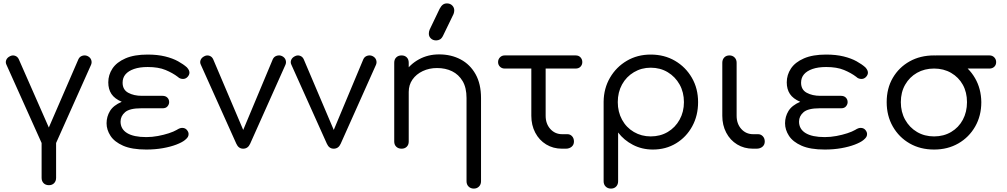

<svg xmlns="http://www.w3.org/2000/svg" viewBox="-20 -872 5907 1126"><path d="M266 0Q239 0 226 -29L18 -492Q11 -506 16.5 -520Q22 -534 38 -542Q53 -550 68 -545Q83 -540 90 -525L288 -75H245L440 -525Q447 -540 463 -545Q479 -550 494 -543Q510 -535 515 -520.5Q520 -506 514 -492L307 -29Q294 0 266 0ZM267 214Q247 214 235.5 202Q224 190 224 171V-57Q224 -76 235.5 -88Q247 -100 267 -100Q286 -100 297.5 -88Q309 -76 309 -57V171Q309 190 297.5 202Q286 214 267 214Z M838 5Q753 5 702 -17.5Q651 -40 628 -75.5Q605 -111 605 -149Q605 -188 625 -221Q645 -254 694 -275Q652 -293 633.5 -321Q615 -349 615 -389Q615 -433 639.5 -470Q664 -507 715.5 -529.5Q767 -552 846 -552Q904 -552 948.5 -541Q993 -530 1024.5 -512.5Q1056 -495 1076 -477Q1085 -467 1088 -459.5Q1091 -452 1091 -446Q1091 -433 1080 -421Q1069 -409 1053 -409Q1046 -409 1038 -411.5Q1030 -414 1023 -421Q993 -444 951 -461.5Q909 -479 846 -479Q799 -479 766 -467.5Q733 -456 716 -436Q699 -416 699 -387Q699 -346 732 -328Q765 -310 812 -310H933Q951 -310 961.5 -299.5Q972 -289 972 -273Q972 -260 962.5 -248.5Q953 -237 934 -237H808Q740 -237 713.5 -214Q687 -191 687 -159Q687 -115 725.5 -91.5Q764 -68 838 -68Q872 -68 906.5 -74.5Q941 -81 970 -90.5Q999 -100 1016 -110Q1027 -117 1034.5 -119.5Q1042 -122 1048 -122Q1066 -122 1076 -110Q1086 -98 1086 -86Q1086 -76 1081.5 -68.5Q1077 -61 1065 -51Q1048 -37 1014 -24Q980 -11 935 -3Q890 5 838 5Z M1406 0Q1379 0 1366 -29L1158 -492Q1151 -506 1156.5 -520Q1162 -534 1178 -542Q1193 -550 1208 -545Q1223 -540 1230 -525L1428 -59H1385L1580 -525Q1587 -540 1603 -545Q1619 -550 1634 -543Q1650 -535 1655 -520.5Q1660 -506 1654 -492L1447 -29Q1434 0 1406 0Z M1937 0Q1910 0 1897 -29L1689 -492Q1682 -506 1687.5 -520Q1693 -534 1709 -542Q1724 -550 1739 -545Q1754 -540 1761 -525L1959 -59H1916L2111 -525Q2118 -540 2134 -545Q2150 -550 2165 -543Q2181 -535 2186 -520.5Q2191 -506 2185 -492L1978 -29Q1965 0 1937 0Z M2759 234Q2740 234 2728 222Q2716 210 2716 191V-297Q2716 -358 2693 -396.5Q2670 -435 2631.5 -454Q2593 -473 2543 -473Q2497 -473 2459 -455Q2421 -437 2399 -405.5Q2377 -374 2377 -333H2320Q2321 -396 2352.5 -445.5Q2384 -495 2437 -524Q2490 -553 2555 -553Q2626 -553 2681.5 -523.5Q2737 -494 2769 -437Q2801 -380 2801 -297V191Q2801 210 2789 222Q2777 234 2759 234ZM2335 0Q2316 0 2304 -11.5Q2292 -23 2292 -42V-504Q2292 -524 2304 -535.5Q2316 -547 2335 -547Q2354 -547 2365.5 -535.5Q2377 -524 2377 -504V-42Q2377 -23 2365.5 -11.5Q2354 0 2335 0ZM2538 -635Q2519 -635 2507 -646.5Q2495 -658 2495 -674Q2495 -681 2496 -686Q2497 -691 2500 -699L2558 -820Q2567 -837 2577 -844.5Q2587 -852 2601 -852Q2620 -852 2632 -840Q2644 -828 2644 -811Q2644 -806 2643 -801Q2642 -796 2640 -790L2579 -664Q2571 -647 2560.5 -641Q2550 -635 2538 -635Z M3276 0Q3224 0 3183 -25Q3142 -50 3119 -94Q3096 -138 3096 -193V-470H2940Q2923 -470 2912 -481Q2901 -492 2901 -508Q2901 -524 2912 -535.5Q2923 -547 2940 -547H3356Q3374 -547 3384.5 -535.5Q3395 -524 3395 -508Q3395 -492 3384.5 -481Q3374 -470 3356 -470H3180V-193Q3180 -146 3207.5 -115.5Q3235 -85 3277 -85H3308Q3324 -85 3335 -73Q3346 -61 3346 -42Q3346 -23 3332.5 -11.5Q3319 0 3298 0Z M3563 234Q3544 234 3532 222Q3520 210 3520 191V-276Q3521 -354 3557.5 -416.5Q3594 -479 3656 -515.5Q3718 -552 3796 -552Q3876 -552 3938.5 -515.5Q4001 -479 4037.5 -416Q4074 -353 4074 -273Q4074 -194 4039.5 -131Q4005 -68 3945 -31.5Q3885 5 3809 5Q3745 5 3692 -22.5Q3639 -50 3605 -95V191Q3605 210 3593.5 222Q3582 234 3563 234ZM3796 -72Q3852 -72 3896 -98Q3940 -124 3965.5 -170Q3991 -216 3991 -273Q3991 -331 3965.5 -376.5Q3940 -422 3896 -448.5Q3852 -475 3796 -475Q3742 -475 3697.5 -448.5Q3653 -422 3628 -376.5Q3603 -331 3603 -273Q3603 -216 3628 -170Q3653 -124 3697.5 -98Q3742 -72 3796 -72Z M4396 0Q4344 0 4303 -25Q4262 -50 4239 -94Q4216 -138 4216 -193V-504Q4216 -523 4227.5 -535Q4239 -547 4258 -547Q4276 -547 4288 -535Q4300 -523 4300 -504V-193Q4300 -146 4327.5 -115.5Q4355 -85 4397 -85H4426Q4442 -85 4453.5 -73Q4465 -61 4465 -42Q4465 -23 4451.5 -11.5Q4438 0 4416 0Z M4817 5Q4732 5 4681 -17.5Q4630 -40 4607 -75.5Q4584 -111 4584 -149Q4584 -188 4604 -221Q4624 -254 4673 -275Q4631 -293 4612.5 -321Q4594 -349 4594 -389Q4594 -433 4618.5 -470Q4643 -507 4694.5 -529.5Q4746 -552 4825 -552Q4883 -552 4927.5 -541Q4972 -530 5003.5 -512.5Q5035 -495 5055 -477Q5064 -467 5067 -459.5Q5070 -452 5070 -446Q5070 -433 5059 -421Q5048 -409 5032 -409Q5025 -409 5017 -411.5Q5009 -414 5002 -421Q4972 -444 4930 -461.5Q4888 -479 4825 -479Q4778 -479 4745 -467.5Q4712 -456 4695 -436Q4678 -416 4678 -387Q4678 -346 4711 -328Q4744 -310 4791 -310H4912Q4930 -310 4940.5 -299.5Q4951 -289 4951 -273Q4951 -260 4941.5 -248.5Q4932 -237 4913 -237H4787Q4719 -237 4692.5 -214Q4666 -191 4666 -159Q4666 -115 4704.5 -91.5Q4743 -68 4817 -68Q4851 -68 4885.5 -74.5Q4920 -81 4949 -90.5Q4978 -100 4995 -110Q5006 -117 5013.5 -119.5Q5021 -122 5027 -122Q5045 -122 5055 -110Q5065 -98 5065 -86Q5065 -76 5060.5 -68.5Q5056 -61 5044 -51Q5027 -37 4993 -24Q4959 -11 4914 -3Q4869 5 4817 5Z M5458 5Q5377 5 5314.5 -31Q5252 -67 5216 -130Q5180 -193 5180 -273Q5180 -354 5216 -415.5Q5252 -477 5314.5 -512Q5377 -547 5458 -547Q5538 -547 5600 -511.5Q5662 -476 5698 -414Q5734 -352 5735 -273Q5735 -193 5699 -130Q5663 -67 5600.5 -31Q5538 5 5458 5ZM5458 -72Q5514 -72 5558 -98Q5602 -124 5626.5 -169.5Q5651 -215 5651 -273Q5651 -331 5626.5 -375Q5602 -419 5558 -444.5Q5514 -470 5458 -470Q5402 -470 5358 -445Q5314 -420 5288.5 -375.5Q5263 -331 5263 -273Q5263 -215 5288.5 -169.5Q5314 -124 5358 -98Q5402 -72 5458 -72ZM5470 -470Q5453 -470 5442 -481Q5431 -492 5431 -508Q5431 -524 5442 -535.5Q5453 -547 5470 -547H5783Q5800 -547 5811 -535.5Q5822 -524 5822 -508Q5822 -491 5811 -480.5Q5800 -470 5783 -470Z"/></svg>

Font: Comfortaa Medium
Style: Regular
Weight: 500
Designer: Johan Aakerlund
Foundry: Johan Aakerlund
Version: Version 3.104; ttfautohint (v1.8.1.43-b0c9)